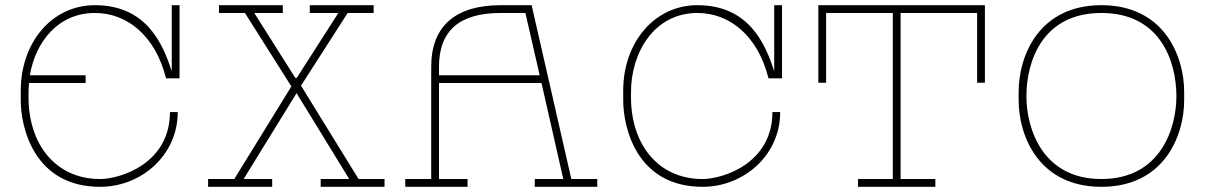

<svg xmlns="http://www.w3.org/2000/svg" viewBox="-20 -720 4644 740"><path d="M346 -670C468 -670 578 -585 620 -418H672V-700H642V-448H641C607 -553 543 -700 346 -700C179 -700 60 -555 60 -371V-332C60 -236 107 0 366 0C524 0 665 -121 665 -288H635C635 -88 441 -30 366 -30C194 -30 90 -164 90 -345V-365C90 -377 91 -388 92 -400H310V-430H95C117 -558 203 -670 346 -670Z M1362 -30 1140 -390 1146 -399 1320 -670H1420V-700H1174V-670H1284L1124 -420H1118L960 -670H1070V-700H824V-670H924L1103 -387L883 -30H782V0H1029V-30H919L1123 -361L1326 -30H1216V0H1462V-30Z M2182 -30 2029 -700H1910C1735 -700 1642 -619 1642 -463V-30H1542V0H1782V-30H1672V-400H2067L2151 -30H2041V0H2282V-30ZM1672 -430V-463C1672 -602 1751 -670 1910 -670H2005L2060 -430Z M2668 -670C2790 -670 2900 -585 2942 -418H2994V-700H2964V-448H2963C2929 -553 2865 -700 2668 -700C2501 -700 2382 -555 2382 -371V-332C2382 -236 2429 0 2688 0C2846 0 2987 -121 2987 -288H2957C2957 -88 2763 -30 2688 -30C2516 -30 2412 -164 2412 -345V-365C2412 -517 2501 -670 2668 -670Z M3134 -700V-401H3164V-670H3421V-30H3287V0H3585V-30H3451V-670H3746V-401H3776V-700Z M4544 -366C4544 -506 4465 -700 4225 -700C3985 -700 3906 -506 3906 -366V-334C3906 -194 3985 0 4225 0C4465 0 4544 -194 4544 -334ZM4225 -30C3998 -30 3936 -224 3936 -349C3936 -484 3998 -670 4225 -670C4452 -670 4514 -484 4514 -349C4514 -224 4452 -30 4225 -30Z"/></svg>

Font: Space Cowgirl Thin
Style: Regular
Weight: 100
Designer: Valery Marier
Foundry: Valery Marier
Version: Version 1.000;hotconv 1.0.109;makeotfexe 2.5.65596